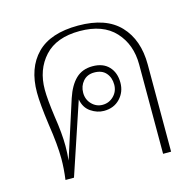

<svg xmlns="http://www.w3.org/2000/svg" viewBox="-88 -652 748 741"><g transform="rotate(-15 286.5 -281.5)"><path d="M91 -83Q91 -139 78 -223Q66 -309 66 -354Q66 -452 120.5 -507.5Q175 -563 286 -563Q397 -563 452 -505Q507 -447 507 -348V0H475V-357Q475 -437 427 -489Q379 -541 286 -541Q193 -541 145.5 -489Q98 -437 98 -357Q98 -319 108 -247Q119 -177 119 -127Q119 -99 116 -69L190 -299Q206 -347 232 -372Q258 -397 299 -397Q341 -397 364 -372.5Q387 -348 387 -308Q387 -271 362.5 -245Q338 -219 298 -219Q271 -219 246 -236Q221 -253 215 -287L119 0H85Q91 -45 91 -83ZM362 -307Q362 -335 346 -353.5Q330 -372 299 -372Q271 -372 254.5 -353Q238 -334 238 -307Q238 -280 256 -261.5Q274 -243 299 -243Q325 -243 343.5 -261.5Q362 -280 362 -307Z"/></g></svg>

Font: Taviraj Thin
Style: Regular
Weight: 250
Designer: Katatrad Team
Foundry: CadsonDemak
Version: Version 1.001